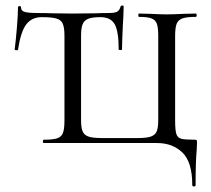

<svg xmlns="http://www.w3.org/2000/svg" viewBox="-20 -517 763 694"><path d="M547 0H138Q135 0 135 -6Q135 -12 138 -12Q171 -12 186.5 -17Q202 -22 207.5 -36.5Q213 -51 213 -81V-387Q213 -417 207 -431Q201 -445 184 -450Q167 -455 131 -455Q95 -455 75 -429Q55 -403 45 -337Q45 -335 39 -335.5Q33 -336 33 -338Q37 -368 41 -416Q45 -464 45 -490Q45 -495 50.5 -495Q56 -495 56 -490Q56 -477 71 -473.5Q86 -470 109 -470Q146 -470 167 -469L241 -468L328 -469Q345 -470 374 -470Q394 -470 403 -474.5Q412 -479 416 -494Q417 -497 422 -497Q427 -497 427 -494Q427 -478 426 -460Q425 -442 424 -425Q423 -401 422 -378Q421 -355 421 -338Q421 -336 415 -336Q409 -336 409 -338Q409 -404 394.5 -429.5Q380 -455 343 -455Q313 -455 298.5 -449Q284 -443 278.5 -429Q273 -415 273 -387V-83Q273 -56 278.5 -42.5Q284 -29 299.5 -23.5Q315 -18 348 -18H478Q510 -18 525.5 -23.5Q541 -29 546.5 -42.5Q552 -56 552 -83V-387Q552 -417 547 -431Q542 -445 527.5 -450.5Q513 -456 482 -456Q480 -456 480 -462Q480 -468 482 -468L523 -467Q561 -465 583 -465Q605 -465 643 -467L688 -468Q691 -468 691 -462Q691 -456 688 -456Q655 -456 639.5 -450.5Q624 -445 618.5 -431Q613 -417 613 -387V-81Q613 -46 617.5 -32.5Q622 -19 635 -15.5Q648 -12 683 -12Q690 -12 691 -10.5Q692 -9 692 0L691 25Q687 67 687 152Q687 157 681 157Q675 157 675 152Q675 69 639.5 34.5Q604 0 547 0Z"/></svg>

Font: Cormorant SC
Style: Regular
Weight: 400
Designer: Christian Thalmann (Catharsis Fonts)
Foundry: Catharsis Fonts
Version: Version 4.000